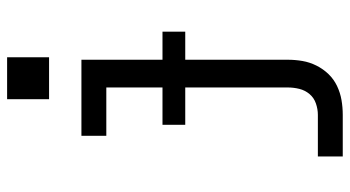

<svg xmlns="http://www.w3.org/2000/svg" viewBox="-242 -527 984 540"><g transform="rotate(-90 250.0 -257.0)"><path d="M80 215V145H197Q213 145 229 139.5Q245 134 255.5 121.5Q266 109 270 93Q274 77 274 60V-450H138V-520H352V60Q352 81 348.5 101.5Q345 122 335.5 141Q326 160 311.5 175Q297 190 278 199Q259 208 238.5 211.5Q218 215 197 215ZM241 -611V-729H359V-611ZM169 -228V-292H431V-228Z"/></g></svg>

Font: Iosevka SS04
Style: Regular
Weight: 400
Monospace: yes
Designer: Belleve Invis
Foundry: Belleve Invis
Version: Version 19.0.0; ttfautohint (v1.8.4)